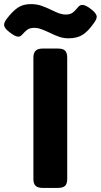

<svg xmlns="http://www.w3.org/2000/svg" viewBox="-112 -917 492 937"><path d="M129 -758Q105 -769 88.5 -775Q72 -781 55 -781Q36 -781 24.5 -774Q13 -767 -3 -749Q-12 -738 -23 -738Q-38 -738 -67 -761Q-92 -780 -92 -796Q-92 -808 -80 -824Q-52 -861 -26 -879Q0 -897 38 -897Q67 -897 90 -889Q113 -881 142 -867Q164 -856 179 -851Q194 -846 209 -846Q228 -846 240 -853.5Q252 -861 268 -881Q277 -893 290 -893Q306 -893 333 -872Q360 -851 360 -835Q360 -824 348 -807Q320 -766 292.5 -748Q265 -730 222 -730Q199 -730 178 -737Q157 -744 129 -758ZM51 -43V-636Q51 -658 61.5 -669Q72 -680 96 -680H171Q196 -680 206 -669.5Q216 -659 216 -636V-43Q216 -21 206 -10.5Q196 0 171 0H96Q72 0 61.5 -10.5Q51 -21 51 -43Z"/></svg>

Font: Mitr Medium
Style: Regular
Weight: 500
Designer: Thanarat Vachiruckul
Foundry: Cadson Demak
Version: Version 1.002